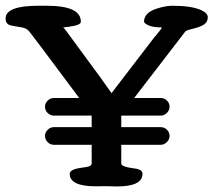

<svg xmlns="http://www.w3.org/2000/svg" viewBox="-43 -655 751 675"><path d="M553.2 -177.2Q553.2 -165 543.7 -155.5Q534.2 -146 522 -146H383.3V-80.6Q383.3 -74.2 393.6 -70.3Q403.8 -66.4 420.4 -64.2Q437 -62 438.5 -61.5Q458 -56.6 458 -43.9Q458 0.5 367.7 0.5L330.1 -0.5L293.9 0Q202.1 0 202.1 -43.9Q202.1 -59.1 240.7 -64.9Q243.2 -65.4 247.1 -65.9Q251 -66.4 253.4 -66.7Q255.9 -66.9 259.3 -67.6Q262.7 -68.4 264.9 -68.8Q267.1 -69.3 269.5 -70.1Q272 -70.8 273.7 -71.8Q275.4 -72.8 276.6 -74.2Q277.8 -75.7 278.6 -77.1Q279.3 -78.6 279.3 -80.6V-146H146.5Q133.8 -146 124.5 -155.3Q115.2 -164.6 115.2 -177.2Q115.2 -189.5 124.5 -198.7Q133.8 -208 146.5 -208H279.3V-248.5H146.5Q133.8 -248.5 124.5 -257.8Q115.2 -267.1 115.2 -279.8Q115.2 -292 124.5 -301.3Q133.8 -310.5 146.5 -310.5H235.4Q222.7 -327.1 158.7 -413.3Q94.7 -499.5 59.1 -545.4Q49.8 -557.1 25.9 -560.1Q-5.9 -564.5 -12.7 -568.4Q-23.4 -574.7 -23.4 -589.8Q-23.4 -634.8 91.8 -634.8H121.1Q241.2 -634.8 241.2 -579.1Q241.2 -574.2 236.3 -570.8Q231.4 -567.4 220.9 -564.9Q210.4 -562.5 202.1 -561.3Q193.8 -560.1 179.2 -558.6Q182.6 -557.1 210.9 -517.6Q228 -493.7 255.9 -456.3Q283.7 -418.9 306.2 -387.9Q328.6 -356.9 349.1 -327.6Q374.5 -361.3 425.3 -427Q476.1 -492.7 501.5 -526.4V-525.9Q503.9 -529.3 513.7 -540.8Q523.4 -552.2 526.4 -558.6Q494.1 -558.6 479 -565.9Q463.4 -573.2 463.4 -579.1Q463.4 -610.4 508.8 -625Q540.5 -634.8 562.5 -634.8Q631.3 -634.8 665 -619.1Q687.5 -608.9 687.5 -594.2Q687.5 -577.6 674.1 -568.8Q660.6 -560.1 638.7 -554.9Q616.7 -549.8 609.4 -545.4L428.7 -310.5H522Q534.7 -310.5 543.9 -301.5Q553.2 -292.5 553.2 -279.8Q553.2 -267.6 543.7 -258.1Q534.2 -248.5 522 -248.5H383.3V-208H522Q534.7 -208 543.9 -199Q553.2 -189.9 553.2 -177.2Z"/></svg>

Font: Corben
Style: Regular
Weight: 400
Designer: vernon adams
Foundry: vernon adams
Version: Version 1.100